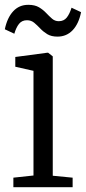

<svg xmlns="http://www.w3.org/2000/svg" viewBox="-25 -777 356 797"><path d="M30.5 0V-39.5L114 -48.5V-483L38.5 -500V-540.5L170 -558H175L194 -543V-47.5L276.5 -39.5V0ZM-5 -655.5Q5 -703.5 29.8 -730.2Q54.5 -757 92.5 -757Q119.5 -757 136.8 -746.8Q154 -736.5 166.5 -723.2Q179 -710 191 -699.5Q203 -689 219 -689Q240 -689 252 -704Q264 -719 272 -745L311.5 -726.5Q302 -678.5 276.8 -651.8Q251.5 -625 213.5 -625Q188 -625 171.2 -635.2Q154.5 -645.5 142 -658.8Q129.5 -672 117 -682.5Q104.5 -693 87 -693Q66 -693 54 -678Q42 -663 34.5 -637Z"/></svg>

Font: Merriweather 36pt Light
Style: Regular
Weight: 300
Designer: Eben Sorkin
Foundry: Eben Sorkin
Version: Version 2.100